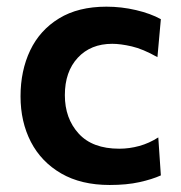

<svg xmlns="http://www.w3.org/2000/svg" viewBox="-20 -530 528 561"><path d="M300.5 10.5Q217 10.5 158.8 -23.2Q100.5 -57 70.2 -115.5Q40 -174 40 -248.5Q40 -323.5 68.2 -382.8Q96.5 -442 152.5 -476.2Q208.5 -510.5 291 -510.5Q335 -510.5 377.5 -500.5Q420 -490.5 450 -474L440 -363Q397.5 -387 364.8 -394.5Q332 -402 308 -402Q245 -402 207.2 -361.2Q169.5 -320.5 169.5 -252Q169.5 -184 209.8 -139.8Q250 -95.5 328.5 -95.5Q358 -95.5 387 -103.5Q416 -111.5 442.5 -128.5L450 -17.5Q424.5 -6 387.5 2.2Q350.5 10.5 300.5 10.5Z"/></svg>

Font: Heraclito SemiBold
Style: Regular
Weight: 600
Designer: Kostas Bartsokas (font) & Cristiano Sobral (main changes)
Foundry: Kostas Bartsokas (font) & Cristiano Sobral (main changes)
Version: Version 1.00;July 8, 2020;FontCreator 13.0.0.2655 64-bit